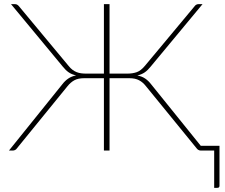

<svg xmlns="http://www.w3.org/2000/svg" viewBox="-20 -723 1080 922"><path d="M1034 -23V169Q1034 179 1023.5 179H1008.5V0H944.5Q938 0 932.8 -3Q927.5 -6 924 -11L680.5 -309.5Q673.5 -318.5 665.5 -325.5Q657.5 -332.5 648 -337.5Q638.5 -342.5 627 -345Q615.5 -347.5 600.5 -347.5H506V0H479V-347.5H385Q355 -347.5 337 -337.5Q319 -327.5 304.5 -309.5L61.5 -11Q58.5 -6 53 -3Q47.5 0 41.5 0H23L279 -318Q292 -335 307.8 -345.8Q323.5 -356.5 345.5 -361Q324.5 -365.5 310 -375.5Q295.5 -385.5 282 -402.5L33 -703H53Q58.5 -703 63.2 -700Q68 -697 71.5 -692.5L309 -407Q318.5 -395 328.2 -387.8Q338 -380.5 348.2 -376.5Q358.5 -372.5 369.8 -371Q381 -369.5 394 -369.5H479V-703H506V-369.5H591Q617 -369.5 636.8 -376.5Q656.5 -383.5 676 -407L914 -692.5Q917 -697 921.8 -700Q926.5 -703 932 -703H952.5L703 -402.5Q689.5 -385.5 675 -375.5Q660.5 -365.5 639.5 -360.5Q661.5 -356.5 677.2 -345.8Q693 -335 706 -318L944 -23Z"/></svg>

Font: Lato 2
Style: Regular
Weight: 200
Designer: Lukasz Dziedzic with Adam Twardoch and Botio Nikoltchev
Foundry: tyPoland Lukasz Dziedzic
Version: Version 2.015; 2015-08-06; http://www.latofonts.com/